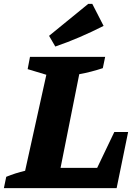

<svg xmlns="http://www.w3.org/2000/svg" viewBox="-39 -966 692 986"><path d="M548 -288H619L560 0H-19L-7 -58Q17 -68 41 -75.5Q65 -83 90 -89L199 -582L103 -611L115 -674H501L489 -616Q429 -596 368 -585L272 -104H460ZM245 -727 213 -782 414 -946H435L493 -833Q432 -802 370.5 -775.5Q309 -749 245 -727Z"/></svg>

Font: Piazzolla Thin Black
Style: Italic
Weight: 900
Italic angle: -11.3°
Version: Version 2.005